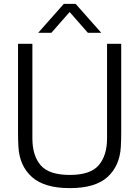

<svg xmlns="http://www.w3.org/2000/svg" viewBox="-20 -956 717 990"><path d="M605 -274Q605 -232 603 -198Q597 -100 534 -43Q471 14 340 14Q209 14 145 -43Q81 -100 75 -198Q73 -232 73 -274V-730H147V-243Q147 -153 190 -103.5Q233 -54 340 -54Q446 -54 489 -104Q532 -154 532 -243V-730H605ZM177 -787 309 -936H370L502 -787H433L339 -894L245 -787Z"/></svg>

Font: Nacelle Light
Style: Regular
Weight: 300
Designer: Sora Sagano
Foundry: Sora Sagano
Version: Version 1.000;FEAKit 1.0